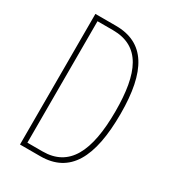

<svg xmlns="http://www.w3.org/2000/svg" viewBox="-174 -811 820 909"><g transform="rotate(30 236.0 -357.0)"><path d="M418 -364C418 -596 349 -714 190 -714H78V0H189C349 0 418 -124 418 -364ZM391 -362C391 -141 331 -25 187 -25H104V-689H188C339 -689 391 -570 391 -362Z"/></g></svg>

Font: Noto Sans Arabic ExtCond Thin
Style: Regular
Weight: 100
Width: 2
Designer: Monotype Design Team, Nadine Chahine, Nizar Qandah and Khaled Hosny
Foundry: Monotype Imaging Inc.
Version: Version 2.012